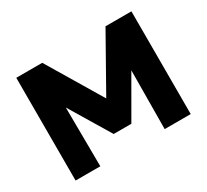

<svg xmlns="http://www.w3.org/2000/svg" viewBox="-139 -916 1222 1133"><g transform="rotate(-30 472.0 -350.0)"><path d="M79.5 0V-700H256.5L516 -266.5L442.5 -265.5L687.5 -700H864V0H686.5L690 -467L722 -455L532 -125.5H411.5L213 -455L244.5 -467L248 0Z"/></g></svg>

Font: Geologica Cursive ExtraBold
Style: Regular
Weight: 800
Designer: Sindre Bremnes, Frode Helland
Foundry: Monokrom Skriftforlag AS
Version: Version 1.010;gftools[0.9.28]